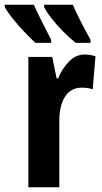

<svg xmlns="http://www.w3.org/2000/svg" viewBox="-62 -786 429 806"><path d="M293.9 -557.1Q314.5 -557.1 338.9 -549.8L327.1 -411.1Q308.6 -418 280.8 -418Q235.4 -418 211.2 -380.4Q187 -342.8 187 -278.8V0H57.1V-546.9H157.2L175.8 -457H182.1Q197.8 -496.1 226.6 -526.6Q255.4 -557.1 293.9 -557.1ZM243.7 -766.1Q252.9 -744.1 272.9 -704.1Q293 -664.1 317.9 -619.1V-606H255.9Q230 -626.5 202.6 -654.3Q175.3 -682.1 153.8 -709.7Q132.3 -737.3 123 -756.8V-766.1ZM80.1 -766.1Q91.8 -739.3 110.4 -702.1Q128.9 -665 152.8 -619.1V-606H86.9Q66.4 -624.5 39.6 -652.8Q12.7 -681.2 -10 -709.7Q-32.7 -738.3 -42 -756.8V-766.1Z"/></svg>

Font: Open Sans Condensed
Style: Bold
Weight: 700
Width: 3
Designer: Monotype Design Team
Foundry: Monotype Imaging Inc.
Version: Version 3.003; ttfautohint (v1.8.4)